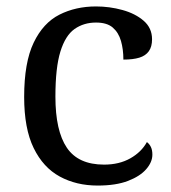

<svg xmlns="http://www.w3.org/2000/svg" viewBox="-20 -566 532 596"><path d="M283 10Q217 10 165.5 -18Q114 -46 84.5 -106.5Q55 -167 55 -265Q55 -372 84.5 -433.5Q114 -495 164.5 -520.5Q215 -546 278 -546Q320 -546 360 -535Q400 -524 426 -501.5Q452 -479 452 -444Q452 -421 442 -407Q432 -393 412.5 -387Q393 -381 363 -381Q363 -413 355.5 -439Q348 -465 330 -480.5Q312 -496 278 -496Q240 -496 211.5 -476Q183 -456 167.5 -406Q152 -356 152 -266Q152 -160 187.5 -107.5Q223 -55 303 -55Q350 -55 384.5 -74.5Q419 -94 436 -125Q444 -119 448.5 -109.5Q453 -100 453 -86Q453 -63 434 -41Q415 -19 377.5 -4.5Q340 10 283 10Z"/></svg>

Font: Noto Serif Khojki
Style: Regular
Weight: 400
Designer: Juan Bruce
Version: Version 2.002